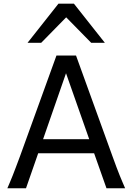

<svg xmlns="http://www.w3.org/2000/svg" viewBox="-20 -1011 721 1031"><path d="M334.5 -617.7 211.4 -263.7H459ZM19.5 0Q25.9 -14.6 32.7 -30.8Q39.6 -46.9 47.6 -67.1Q55.7 -87.4 65.4 -113.3Q75.2 -139.2 87.9 -173.3L283.2 -712.9H388.2L583.5 -173.3Q595.7 -139.2 605.5 -113.3Q615.2 -87.4 623.5 -67.1Q631.8 -46.9 638.7 -30.8Q645.5 -14.6 651.9 0H551.8L485.4 -188H185.1L119.6 0ZM127.9 -781.2 293.9 -991.2H377L543 -781.2H469.7L335.4 -918L201.2 -781.2Z"/></svg>

Font: Andika Am
Style: Regular
Weight: 400
Designer: Victor Gaultney, Annie Olsen, Julie Remington, Don Collingsworth, Eric Hays, Becca Hirsbrunner
Foundry: SIL International
Version: Version 5.000